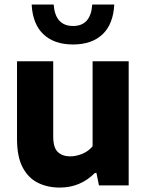

<svg xmlns="http://www.w3.org/2000/svg" viewBox="-20 -817 646 846"><path d="M243.5 9.5Q189 9.5 146.5 -11.8Q104 -33 79.5 -80Q55 -127 55 -204.5V-547H214.5V-215.5Q214.5 -166 235 -147Q255.5 -128 289.5 -128Q314.5 -128 342 -139Q369.5 -150 388 -172.5V-547H547V0H416L405 -55H398Q334.5 9.5 243.5 9.5ZM302 -621Q219 -621 171.5 -665.8Q124 -710.5 119.5 -797H216.5Q223.5 -702.5 302 -702.5Q380 -702.5 386.5 -797H483.5Q479 -710.5 431.8 -665.8Q384.5 -621 302 -621Z"/></svg>

Font: Encode Sans
Style: Bold
Weight: 700
Designer: Multiple Designers
Foundry: Impallari Type
Version: Version 3.002; ttfautohint (v1.8.3) -l 8 -r 50 -G 200 -x 14 